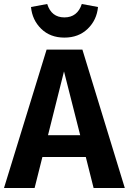

<svg xmlns="http://www.w3.org/2000/svg" viewBox="-29 -940 644 960"><path d="M126 -905 207 -920Q228 -853 293 -853Q358 -853 380 -920L461 -905Q455 -840 409.5 -796Q364 -752 293 -752Q222 -752 177 -796Q132 -840 126 -905ZM439 0 400 -155H183L144 0H-9L204 -692H383L595 0ZM211 -264H372L291 -583Z"/></svg>

Font: FiraGO SemiBold
Style: Regular
Weight: 600
Designer: bBox Type
Foundry: bBox Type GmbH
Version: Version 1.001;PS 001.001;hotconv 1.0.88;makeotf.lib2.5.64775